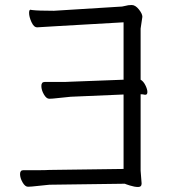

<svg xmlns="http://www.w3.org/2000/svg" viewBox="-20 -735 678 766"><path d="M212 -631Q174 -629 129 -626H128Q115 -626 105.5 -647Q96 -668 96 -684Q96 -700 107 -695H108Q132 -692 195 -692L452 -708Q468 -708 479.5 -711.5Q491 -715 505.5 -715Q520 -715 534 -697.5Q548 -680 548 -668L541 -621V-417Q552 -411 560 -395Q568 -379 568 -368Q568 -357 560 -357H558Q550 -359 541 -359V-54L545 -3Q545 11 531 11Q517 11 498 5Q479 -1 478 -2L177 2Q154 4 128.5 7Q103 10 91.5 10Q80 10 70 -7.5Q60 -25 60 -40.5Q60 -56 73 -56H135Q162 -56 176 -57L473 -61V-358L262 -349Q239 -347 213.5 -344Q188 -341 176.5 -341Q165 -341 155 -358.5Q145 -376 145 -392Q145 -408 158 -408H221Q247 -408 261 -409L473 -417V-646Z"/></svg>

Font: Fusion Kai T
Style: Regular
Weight: 400
Designer: Fontworks Inc.
Version: Version 24.134;May 13, 2024